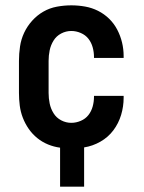

<svg xmlns="http://www.w3.org/2000/svg" viewBox="-20 -548 540 719"><path d="M205 151V5Q182 2 160 -7Q138 -16 119.5 -31Q101 -46 87.5 -65.5Q74 -85 65.5 -107Q57 -129 54 -152.5Q51 -176 51 -200V-320Q51 -347 55 -374Q59 -401 70.5 -425.5Q82 -450 100.5 -470.5Q119 -491 142.5 -504.5Q166 -518 193 -523Q220 -528 247 -528Q273 -528 298.5 -523.5Q324 -519 347 -507.5Q370 -496 388.5 -478Q407 -460 419 -437Q431 -414 437 -389Q443 -364 443 -338V-331H332V-334Q332 -353 327 -371Q322 -389 311 -403Q300 -417 282.5 -424.5Q265 -432 247 -432Q227 -432 209 -422.5Q191 -413 180.5 -396Q170 -379 166 -359.5Q162 -340 162 -320V-200Q162 -180 166 -160.5Q170 -141 180.5 -124Q191 -107 209 -97.5Q227 -88 247 -88Q265 -88 282.5 -95.5Q300 -103 311 -117Q322 -131 327 -149Q332 -167 332 -186V-189H443V-182Q443 -149 433.5 -117.5Q424 -86 404.5 -60Q385 -34 356 -17.5Q327 -1 295 4V151Z"/></svg>

Font: Moesevka
Style: Bold
Weight: 700
Monospace: yes
Designer: Belleve Invis
Foundry: Belleve Invis
Version: Version 32.5.0; ttfautohint (v1.8.4)